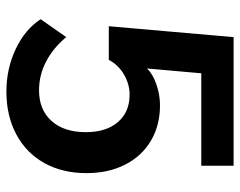

<svg xmlns="http://www.w3.org/2000/svg" viewBox="-95 -645 750 600"><g transform="rotate(90 280.0 -345.0)"><path d="M40 -97 96 -177Q130 -136 172.5 -114Q215 -92 262 -92Q323 -92 358 -131Q393 -170 393 -238Q393 -302 361.5 -338.5Q330 -375 276 -375Q243 -375 213 -357.5Q183 -340 167 -310H62L96 -700H498V-599H209L194 -429Q210 -447 243 -458.5Q276 -470 309 -470Q372 -470 420 -441.5Q468 -413 494.5 -361Q521 -309 521 -240Q521 -165 489.5 -108.5Q458 -52 400 -21Q342 10 266 10Q195 10 133.5 -19Q72 -48 40 -97Z"/></g></svg>

Font: Sarabun SemiBold
Style: Regular
Weight: 600
Designer: Suppakit Chalermlarp | Katatrad Co.,Ltd.
Foundry: Cadson Demak Co.,Ltd.
Version: Version 1.000; ttfautohint (v1.6)